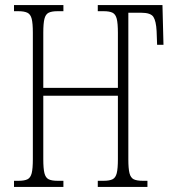

<svg xmlns="http://www.w3.org/2000/svg" viewBox="-20 -734 684 754"><path d="M35 0V-24H53Q76 -24 88 -30Q100 -36 104.5 -54Q109 -72 109 -109V-606Q109 -642 104.5 -660Q100 -678 87.5 -684Q75 -690 52 -690H35V-714H229V-690H206Q183 -690 171 -684Q159 -678 154.5 -660Q150 -642 150 -606V-389H443V-605Q443 -642 438.5 -660Q434 -678 422 -684Q410 -690 387 -690H364V-714H618L622 -558H597L595 -612Q593 -651 582.5 -667.5Q572 -684 534 -684H484V-108Q484 -72 488.5 -54Q493 -36 505 -30Q517 -24 541 -24H559V0H364V-24H387Q410 -24 422 -30Q434 -36 438.5 -54Q443 -72 443 -109V-358H150V-109Q150 -72 154.5 -54Q159 -36 171 -30Q183 -24 206 -24H229V0Z"/></svg>

Font: Noto Serif ExtraCondensed ExtraLight
Style: Regular
Weight: 200
Width: 2
Designer: Monotype Design Team
Foundry: Monotype Imaging Inc.
Version: Version 2.015